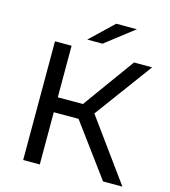

<svg xmlns="http://www.w3.org/2000/svg" viewBox="-119 -911 892 1006"><g transform="rotate(15 327.0 -408.0)"><path d="M324.8 -283.4 533.6 0H638.5L397.4 -332.1L627.4 -644H529L326.6 -364.3H190.4V-644H100.3V0H190.4V-283.4ZM386.4 -816 261.3 -696.4H344.1L498.6 -816Z"/></g></svg>

Font: Montserrat Ace
Style: Regular
Weight: 500
Designer: Julieta Ulanovsky
Foundry: Julieta Ulanovsky
Version: Version 1